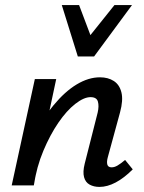

<svg xmlns="http://www.w3.org/2000/svg" viewBox="-20 -729 567 755"><path d="M371 6Q349 6 332.5 -3Q316 -12 310.5 -32.5Q305 -53 313 -85L364 -286Q370 -312 365 -329.5Q360 -347 336 -347Q310 -347 276 -320.5Q242 -294 209.5 -246.5Q177 -199 150.5 -136Q124 -73 113 0H50Q74 -103 110 -182Q146 -261 190.5 -315Q235 -369 281.5 -397Q328 -425 373 -425Q405 -425 427.5 -410.5Q450 -396 457.5 -365.5Q465 -335 452 -287L404 -111Q399 -93 402 -82Q405 -71 419 -71Q430 -71 442 -78Q454 -85 472 -100L502 -63Q468 -29 435 -11.5Q402 6 371 6ZM26 0 117 -418H201L112 0ZM286 -507 314 -564 430 -709H499L350 -507ZM286 -507 223 -709H291L345 -566L350 -507Z"/></svg>

Font: Ysabeau Infant SemiBold
Style: Italic
Weight: 600
Italic angle: -12°
Designer: Christian Thalmann (Catharsis Fonts)
Version: Version 2.002; featfreeze: ss01,ss02,lnum